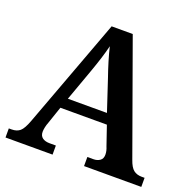

<svg xmlns="http://www.w3.org/2000/svg" viewBox="-126 -844 986 974"><g transform="rotate(20 367.5 -357.0)"><path d="M2 0V-49H17Q45 -49 62 -63.5Q79 -78 96 -124L315 -714H429L645 -114Q658 -76 675.5 -62.5Q693 -49 719 -49H735V0H426V-49H459Q479 -49 493.5 -59Q508 -69 508 -91Q508 -102 505.5 -112.5Q503 -123 499 -132L463 -237H212L180 -143Q175 -131 172 -116.5Q169 -102 169 -92Q169 -70 183.5 -59.5Q198 -49 222 -49H256V0ZM232 -293H443L387 -462Q374 -499 361.5 -540Q349 -581 341 -616Q333 -583 321 -545Q309 -507 295 -468Z"/></g></svg>

Font: Noto Serif Vithkuqi SemiBold
Style: Regular
Weight: 600
Version: Version 1.005